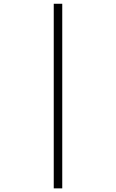

<svg xmlns="http://www.w3.org/2000/svg" viewBox="-20 -865 626 1036"><path d="M270 151.4V-844.7H315.9V151.4Z"/></svg>

Font: Cascadia Mono PL ExtraLight
Style: Italic
Weight: 200
Italic angle: -10°
Monospace: yes
Designer: Aaron Bell
Foundry: Saja Typeworks
Version: Version 2404.023; ttfautohint (v1.8.4)